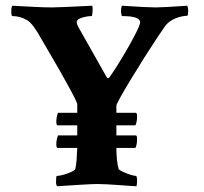

<svg xmlns="http://www.w3.org/2000/svg" viewBox="-20 -647 713 671"><path d="M179.7 3.9Q175.8 0 175.8 -11.7Q175.8 -32.2 178.7 -32.2Q186.5 -32.2 201.2 -36.1Q215.8 -40 228.5 -45.9Q241.2 -51.8 243.2 -56.6Q246.1 -69.3 247.6 -87.4Q249 -105.5 250 -129.9H181.6Q176.8 -129.9 176.8 -142.6Q176.8 -158.2 182.6 -173.8H250V-209H181.6Q176.8 -209 176.8 -221.7Q176.8 -237.3 182.6 -252.9H250V-282.2Q250 -290 219.7 -344.7Q189.5 -400.4 158.2 -453.1L127.9 -504.9Q95.7 -564.5 75.2 -576.2Q50.8 -590.8 23.4 -590.8Q19.5 -590.8 19.5 -607.4Q19.5 -623 23.4 -627Q60.5 -625 97.7 -623Q134.8 -621.1 162.1 -621.1Q184.6 -621.1 301.8 -627Q303.7 -625 303.7 -615.7Q303.7 -606.4 302.7 -598.6Q301.8 -590.8 299.8 -590.8Q285.2 -590.8 267.1 -585.4Q249 -580.1 248 -570.3Q248 -562.5 255.9 -548.8L353.5 -376Q359.4 -371.1 363.3 -377.9Q377.9 -398.4 396 -427.7Q414.1 -457 430.7 -486.3Q447.3 -515.6 458.5 -538.6Q469.7 -561.5 469.7 -569.3Q469.7 -590.8 407.2 -590.8Q405.3 -590.8 403.8 -598.6Q402.3 -606.4 403.3 -615.7Q404.3 -625 406.2 -627Q494.1 -621.1 524.4 -621.1Q549.8 -621.1 634.8 -627Q637.7 -618.2 637.7 -609.4Q637.7 -591.8 633.8 -591.8Q616.2 -591.8 593.8 -583Q571.3 -574.2 557.6 -556.6Q547.9 -543 527.3 -512.2Q506.8 -481.4 482.9 -443.4Q459 -405.3 437 -369.1Q415 -333 400.9 -307.6Q386.7 -282.2 386.7 -277.3V-252.9H454.1Q459 -252.9 459 -241.2Q459 -219.7 453.1 -209H386.7V-173.8H454.1Q459 -173.8 459 -162.1Q459 -140.6 453.1 -129.9H386.7Q386.7 -85.9 394.5 -56.6Q396.5 -52.7 408.7 -46.9Q420.9 -41 435.1 -36.6Q449.2 -32.2 455.1 -32.2Q459 -32.2 459 -13.7Q459 -3.9 457 3.9Q453.1 3.9 438.5 2.9Q423.8 2 398.4 0Q373 -2 353.5 -2.9Q334 -3.9 321.3 -3.9Q303.7 -3.9 273.4 -2Q243.2 0 216.3 1.5Q189.5 2.9 179.7 3.9Z"/></svg>

Font: Crimson Text Bold
Style: Bold
Weight: 700
Designer: Sebastian Kosch
Foundry: Sebastian Kosch
Version: Version 1.10 July 1, 2025